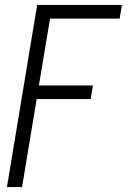

<svg xmlns="http://www.w3.org/2000/svg" viewBox="-20 -540 540 775"><path d="M8 215 130 -520H472L463 -465H182L137 -195H355L346 -140H128L69 215Z"/></svg>

Font: Iosevka Curly Light
Style: Italic
Weight: 300
Italic angle: -9°
Monospace: yes
Designer: Belleve Invis
Foundry: Belleve Invis
Version: Version 22.1.2; ttfautohint (v1.8.4)